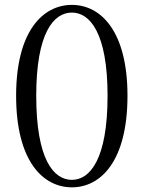

<svg xmlns="http://www.w3.org/2000/svg" viewBox="-20 -763 597 797"><path d="M278.4 14.6C398.2 14.6 509.2 -94.1 509.2 -365.5C509.2 -634.2 398.2 -742.7 278.4 -742.7C158.3 -742.7 46.9 -634.2 46.9 -365.5C46.9 -94.1 158.3 14.6 278.4 14.6ZM278.4 -16.4C203.3 -16.4 130.4 -99.5 130.4 -365.5C130.4 -627.9 203.3 -710.8 278.4 -710.8C352.4 -710.8 426.5 -627.7 426.5 -365.5C426.5 -99.7 352.4 -16.4 278.4 -16.4Z"/></svg>

Font: Source Han Serif CN VF
Style: Regular
Weight: 250
Designer: Ryoko NISHIZUKA 西塚涼子 (kana & ideographs); Frank Grießhammer (Latin, Greek & Cyrillic); Wenlong ZHANG 张文龙 (bopomofo); San
Foundry: Adobe
Version: Version 2.002;hotconv 1.1.0;makeotfexe 2.6.0